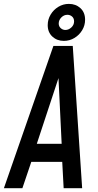

<svg xmlns="http://www.w3.org/2000/svg" viewBox="-36 -992 514 1012"><path d="M-15.5 0 245.5 -750H347.5L397 0H299.5L292 -139H129L82 0ZM158 -234H289L270.5 -617.5H284.5ZM300.5 -776.5Q264.5 -776.5 240 -799.2Q215.5 -822 215.5 -859.5Q215.5 -889.5 230.8 -915Q246 -940.5 271.5 -956Q297 -971.5 327 -971.5Q363.5 -971.5 388 -949Q412.5 -926.5 412.5 -888Q412.5 -858 397.2 -832.8Q382 -807.5 356.5 -792Q331 -776.5 300.5 -776.5ZM308.5 -834Q325.5 -834 340 -847.2Q354.5 -860.5 354.5 -879.5Q354.5 -895.5 344 -904.8Q333.5 -914 319 -914Q301 -914 287.2 -900Q273.5 -886 273.5 -868Q273.5 -853 284.2 -843.5Q295 -834 308.5 -834Z"/></svg>

Font: Mohave Light Medium
Style: Italic
Weight: 500
Italic angle: -8°
Version: Version 2.003